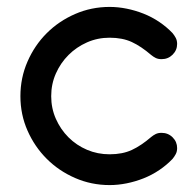

<svg xmlns="http://www.w3.org/2000/svg" viewBox="-20 -520 562 555"><path d="M447 -349Q437 -349 430 -352.5Q423 -356 417 -361Q388 -386 361 -398.5Q334 -411 297 -411Q262 -411 231.5 -397.5Q201 -384 178 -361Q155 -338 141.5 -307.5Q128 -277 128 -242Q128 -207 141.5 -176.5Q155 -146 178 -123Q201 -100 231.5 -87Q262 -74 297 -74Q334 -74 361 -86.5Q388 -99 417 -124Q423 -129 430 -132.5Q437 -136 447 -136Q466 -136 479 -123Q492 -110 492 -92Q492 -82 488 -74.5Q484 -67 479 -61Q462 -43 440.5 -28.5Q419 -14 395 -4.5Q371 5 346 10Q321 15 297 15Q244 15 197 -5.5Q150 -26 115 -61Q80 -96 59.5 -142.5Q39 -189 39 -242Q39 -295 59.5 -342Q80 -389 115 -424Q150 -459 197 -479.5Q244 -500 297 -500Q321 -500 346 -495Q371 -490 395 -480.5Q419 -471 440.5 -456.5Q462 -442 479 -424Q484 -418 488 -410.5Q492 -403 492 -393Q492 -375 479 -362Q466 -349 447 -349Z"/></svg>

Font: Hanken
Style: Book
Weight: 400
Designer: Alfredo Marco Pradil
Foundry: Hanken Design Co.
Version: Version 2.06 2014